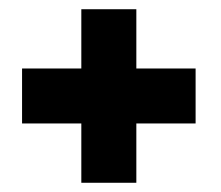

<svg xmlns="http://www.w3.org/2000/svg" viewBox="-20 -561 478 416"><path d="M275.4 -412.6H403.8V-293.5H275.4V-165H156.2V-293.5H27.8V-412.6H156.2V-541H275.4Z"/></svg>

Font: Open Sans Hebrew Condensed Extra Bold
Style: Regular
Weight: 800
Width: 3
Foundry: Ascender Corporation, Yanek Iontef
Version: Version 2.001;PS 002.001;hotconv 1.0.70;makeotf.lib2.5.58329